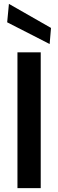

<svg xmlns="http://www.w3.org/2000/svg" viewBox="-20 -970 300 990"><path d="M70 0V-700H190V0ZM236 -743 17 -855 26 -950 243 -826Z"/></svg>

Font: DM Sans 18pt SemiBold
Style: Regular
Weight: 600
Designer: Colophon Foundry, Jonny Pinhorn
Foundry: Colophon Foundry
Version: Version 4.004;gftools[0.9.30]